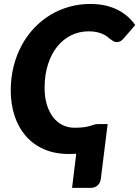

<svg xmlns="http://www.w3.org/2000/svg" viewBox="-20 -756 687 947"><path d="M356 2.5Q345.5 3 335.8 3.2Q326 3.5 319.5 3.5Q250.5 3.5 197 -20Q143.5 -43.5 107.2 -85.2Q71 -127 52 -184.5Q33 -242 33 -309.5Q33 -372 47 -428Q61 -484 86.5 -531.5Q112 -579 147.8 -617Q183.5 -655 227 -681.5Q270.5 -708 320.5 -722.2Q370.5 -736.5 425 -736.5Q466 -736.5 499.8 -728.8Q533.5 -721 560.8 -707.2Q588 -693.5 609.5 -674.5Q631 -655.5 647 -632.5L590 -566.5Q584 -559.5 576 -554Q568 -548.5 555 -548.5Q546.5 -548.5 539.5 -552.5Q532.5 -556.5 525.2 -562.2Q518 -568 509 -575Q500 -582 487.5 -587.8Q475 -593.5 457.8 -597.5Q440.5 -601.5 417 -601.5Q371 -601.5 331.2 -582Q291.5 -562.5 262.2 -526.2Q233 -490 216.5 -438.2Q200 -386.5 200 -322.5Q200 -276 211.2 -239.5Q222.5 -203 242 -177.8Q261.5 -152.5 288.5 -139.2Q315.5 -126 347 -126Q378.5 -126 396 -128.8Q413.5 -131.5 424.5 -135Q435.5 -138.5 443.8 -141.2Q452 -144 465 -144H511L477 128Q474.5 147 461 158.8Q447.5 170.5 429.5 170.5H335.5Z"/></svg>

Font: Lato ExtraBold
Style: Italic
Weight: 800
Italic angle: -7°
Designer: Lukasz Dziedzic with Adam Twardoch and Botio Nikoltchev
Foundry: tyPoland Lukasz Dziedzic
Version: Version 2.015; 2015-08-06; http://www.latofonts.com/